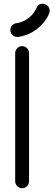

<svg xmlns="http://www.w3.org/2000/svg" viewBox="-20 -1000 293 1024"><path d="M72 -803C73 -803 76 -803 77 -803C188 -818 245 -916 245 -943C245 -967 223 -980 208 -980C188 -980 181 -971 175 -958C157 -917 117 -883 67 -876C48 -874 35 -858 35 -840C35 -819 52 -803 72 -803ZM98 4C118 4 135 -13 135 -33V-717C135 -737 118 -754 98 -754C78 -754 61 -737 61 -717V-33C61 -13 78 4 98 4Z"/></svg>

Font: LS
Style: RegularAlt
Weight: 500
Designer: BSozoo
Foundry: BSozoo
Version: Version 001.000